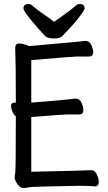

<svg xmlns="http://www.w3.org/2000/svg" viewBox="-20 -922 540 958"><path d="M98 16Q80 16 66.5 -4Q53 -24 53 -37Q53 -46 56 -59.5Q59 -73 59 -342Q49 -348 42 -365Q35 -382 35 -393Q35 -410 53 -410L59 -409Q59 -613 56 -684Q56 -705 76 -705Q95 -705 126 -692L369 -714Q399 -718 406 -718Q426 -718 435.5 -697.5Q445 -677 445 -663Q445 -640 425 -640H361Q346 -640 136 -622V-410Q300 -423 321 -426Q350 -430 358 -430Q377 -430 386.5 -409.5Q396 -389 396 -374Q396 -351 377 -351H313Q299 -351 136 -338V-65Q418 -71 436 -73Q453 -73 463 -51.5Q473 -30 473 -15Q473 8 454 8Q422 5 377 5Q133 9 123.5 12.5Q114 16 98 16ZM247 -730Q222 -730 206 -741Q171 -778 134 -823Q97 -868 97 -880Q97 -902 122 -902Q134 -902 141 -894Q164 -874 195 -853Q226 -832 250 -813Q277 -833 306.5 -853.5Q336 -874 358 -894Q366 -902 378 -902Q402 -902 402 -880Q402 -873 389 -855Q351 -803 305 -757L293 -744Q281 -730 247 -730Z"/></svg>

Font: LXGW WenKai Mono TC
Style: Bold
Weight: 700
Designer: LXGW / Fontworks Inc.
Foundry: LXGW / Fontworks Inc.
Version: Version 1.330